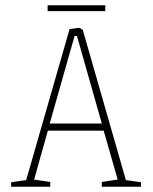

<svg xmlns="http://www.w3.org/2000/svg" viewBox="-20 -706 578 726"><path d="M22 -17 79 -25 243 -596 279 -601Q282 -601 293 -593L456 -25L513 -17V0H365V-18L425 -27L372 -212H161L109 -27L170 -18V0H22ZM365 -239 271 -570H262L168 -239ZM160 -686H378V-664H160Z"/></svg>

Font: Grenze Thin
Style: Regular
Weight: 250
Designer: Renata Polastri
Foundry: Omnibus-Type
Version: Version 1.002; ttfautohint (v1.8)